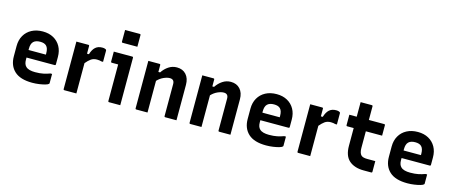

<svg xmlns="http://www.w3.org/2000/svg" viewBox="-48 -1422 4865 2062"><g transform="rotate(15 2385.0 -391.0)"><path d="M302 -550Q370 -550 420.5 -522Q471 -494 499 -444Q527 -394 527 -327V-244Q527 -234 517 -234H203V-210Q203 -160 228 -136Q244 -120 270.5 -113Q297 -106 332 -106Q385 -106 423 -114Q461 -122 495 -135H514V-32Q514 -28 510 -24Q502 -15 474 -7Q446 1 408 6.5Q370 12 331 12Q198 12 133 -48Q68 -108 68 -212V-326Q68 -393 97 -443.5Q126 -494 178.5 -522Q231 -550 302 -550ZM302 -436Q253 -436 228 -412Q203 -388 203 -332V-318H396V-332Q396 -390 371 -414Q349 -436 302 -436Z M820 0H687Q676 0 676 -11V-538H809Q820 -538 820 -527V-442H841Q858 -497 887 -522.5Q916 -548 962 -548Q978 -548 988.5 -545Q999 -542 1003 -539Q1009 -534 1009 -526V-402H990Q980 -405 968.5 -407Q957 -409 941 -409Q901 -409 874 -389.5Q847 -370 820 -337Z M1173 -11V-417H1103Q1092 -417 1092 -428V-538H1297Q1308 -538 1308 -527V0H1184Q1173 0 1173 -11ZM1149 -794H1312Q1323 -794 1323 -783V-654H1160Q1149 -654 1149 -665Z M1611 0H1487Q1476 0 1476 -11V-538H1600Q1611 -538 1611 -527V-451H1630Q1659 -495 1700.5 -522.5Q1742 -550 1792 -550Q1857 -550 1895 -508Q1933 -466 1933 -394V0H1809Q1798 0 1798 -11V-366Q1798 -419 1748 -419Q1718 -419 1680 -402Q1642 -385 1611 -352Z M2211 0H2087Q2076 0 2076 -11V-538H2200Q2211 -538 2211 -527V-451H2230Q2259 -495 2300.5 -522.5Q2342 -550 2392 -550Q2457 -550 2495 -508Q2533 -466 2533 -394V0H2409Q2398 0 2398 -11V-366Q2398 -419 2348 -419Q2318 -419 2280 -402Q2242 -385 2211 -352Z M2902 -550Q2970 -550 3020.5 -522Q3071 -494 3099 -444Q3127 -394 3127 -327V-244Q3127 -234 3117 -234H2803V-210Q2803 -160 2828 -136Q2844 -120 2870.5 -113Q2897 -106 2932 -106Q2985 -106 3023 -114Q3061 -122 3095 -135H3114V-32Q3114 -28 3110 -24Q3102 -15 3074 -7Q3046 1 3008 6.5Q2970 12 2931 12Q2798 12 2733 -48Q2668 -108 2668 -212V-326Q2668 -393 2697 -443.5Q2726 -494 2778.5 -522Q2831 -550 2902 -550ZM2902 -436Q2853 -436 2828 -412Q2803 -388 2803 -332V-318H2996V-332Q2996 -390 2971 -414Q2949 -436 2902 -436Z M3420 0H3287Q3276 0 3276 -11V-538H3409Q3420 -538 3420 -527V-442H3441Q3458 -497 3487 -522.5Q3516 -548 3562 -548Q3578 -548 3588.5 -545Q3599 -542 3603 -539Q3609 -534 3609 -526V-402H3590Q3580 -405 3568.5 -407Q3557 -409 3541 -409Q3501 -409 3474 -389.5Q3447 -370 3420 -337Z M4109 -129V-11Q4109 0 4098 0H4015Q3911 0 3852 -51.5Q3793 -103 3793 -215V-412H3722Q3711 -412 3711 -423V-538H3793V-700H3917Q3928 -700 3928 -689V-538H4098Q4109 -538 4109 -527V-412H3928V-227Q3928 -170 3952 -147Q3971 -129 4020 -129Z M4472 -550Q4540 -550 4590.5 -522Q4641 -494 4669 -444Q4697 -394 4697 -327V-244Q4697 -234 4687 -234H4373V-210Q4373 -160 4398 -136Q4414 -120 4440.5 -113Q4467 -106 4502 -106Q4555 -106 4593 -114Q4631 -122 4665 -135H4684V-32Q4684 -28 4680 -24Q4672 -15 4644 -7Q4616 1 4578 6.5Q4540 12 4501 12Q4368 12 4303 -48Q4238 -108 4238 -212V-326Q4238 -393 4267 -443.5Q4296 -494 4348.5 -522Q4401 -550 4472 -550ZM4472 -436Q4423 -436 4398 -412Q4373 -388 4373 -332V-318H4566V-332Q4566 -390 4541 -414Q4519 -436 4472 -436Z"/></g></svg>

Font: Recursive Sn Lnr St
Style: Bold
Weight: 700
Version: Version 1.079;hotconv 1.0.112;makeotfexe 2.5.65598; ttfautoh